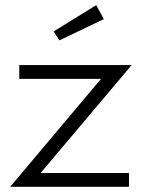

<svg xmlns="http://www.w3.org/2000/svg" viewBox="-20 -714 542 734"><path d="M473.1 0H19L366.2 -412.6H53.7V-465.3H483.4L135.3 -52.7H473.1ZM185.1 -593.8 347.7 -694.3 377 -641.1 207 -559.6Z"/></svg>

Font: Spartan MB
Style: Regular
Weight: 400
Designer: Matt Bailey, Mirko Velimirovic
Foundry: Matt Bailey
Version: Version 1.005